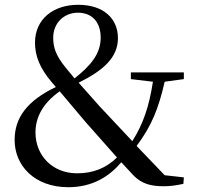

<svg xmlns="http://www.w3.org/2000/svg" viewBox="-20 -766 826 801"><path d="M663 11C689 11 713 8 745 1L747 -26L667 -35L550 -157C613 -242 641 -312 667 -425L747 -436V-464H526V-436L618 -425C602 -322 578 -250 532 -177L396 -322L308 -421C413 -473 472 -527 472 -607C472 -687 414 -746 306 -746C202 -746 126 -686 126 -588C126 -533 146 -482 195 -424L213 -403C92 -345 41 -274 41 -182C41 -75 124 15 265 15C367 15 437 -31 486 -89L539 -32C573 1 609 11 663 11ZM291 -439 253 -485C211 -537 202 -570 202 -609C202 -671 248 -713 305 -713C364 -713 400 -674 400 -609C400 -541 358 -492 291 -439ZM468 -109C423 -65 369 -43 302 -43C196 -43 128 -120 128 -213C128 -275 157 -334 229 -385L337 -257Z"/></svg>

Font: Noto Serif CJK SC Medium
Style: Regular
Weight: 500
Designer: Ryoko NISHIZUKA 西塚涼子 (kana & ideographs); Frank Grießhammer (Latin, Greek & Cyrillic); Wenlong ZHANG 张文龙 (bopomofo); San
Foundry: Adobe
Version: Version 2.001;hotconv 1.1.0;makeotfexe 2.6.0